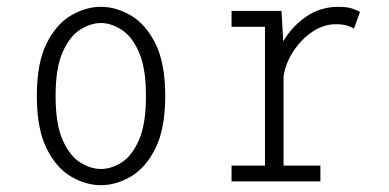

<svg xmlns="http://www.w3.org/2000/svg" viewBox="-20 -532 1140 563"><path d="M276 11Q231.5 11 188 -14.5Q144.5 -40 116.2 -97.5Q88 -155 88 -251Q88 -346.5 116.2 -403.8Q144.5 -461 188 -486.5Q231.5 -512 276 -512Q320.5 -512 364 -486.5Q407.5 -461 436 -403.8Q464.5 -346.5 464.5 -251Q464.5 -155 436 -97.5Q407.5 -40 364 -14.5Q320.5 11 276 11ZM276 -36.5Q305.5 -36.5 336 -55.2Q366.5 -74 387.2 -120.8Q408 -167.5 408 -251Q408 -333 387.2 -379.5Q366.5 -426 336 -445.2Q305.5 -464.5 276 -464.5Q246.5 -464.5 215.8 -445.5Q185 -426.5 164 -379.8Q143 -333 143 -251Q143 -167.5 164 -120.8Q185 -74 215.8 -55.2Q246.5 -36.5 276 -36.5Z M659 0V-46.5H757V-453.5H659V-500H805.5L810.5 -410.5Q835.5 -454 877.5 -483Q919.5 -512 972 -512Q998 -512 1013.8 -506.5Q1029.5 -501 1035.5 -497L1018 -448Q1013.5 -451.5 1000 -456.2Q986.5 -461 965 -461Q929 -461 896.5 -439.2Q864 -417.5 841 -382.8Q818 -348 811.5 -309.5V-46.5H919.5V0Z"/></svg>

Font: Trispace SemiCondensed ExtraLight
Style: Regular
Weight: 200
Width: 4
Designer: Tyler Finck
Foundry: Etcetera Type Company
Version: Version 1.210; ttfautohint (v1.8.3)